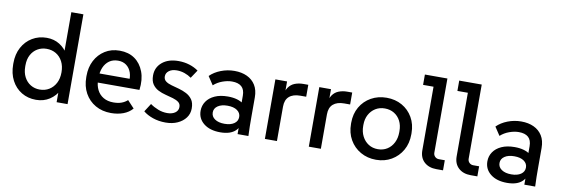

<svg xmlns="http://www.w3.org/2000/svg" viewBox="-54 -1129 4496 1537"><g transform="rotate(10 2194.0 -360.0)"><path d="M268 10Q202 10 150.5 -21Q99 -52 69.5 -108Q40 -164 40 -238V-248Q40 -321 70 -376.5Q100 -432 152 -463Q204 -494 269 -494Q328 -494 373.5 -465.5Q419 -437 445 -389L426 -366V-730H524V0H435V-127L454 -107Q426 -52 378 -21Q330 10 268 10ZM283 -76Q326 -76 359.5 -96.5Q393 -117 412.5 -154Q432 -191 432 -242Q432 -293 412.5 -330Q393 -367 359.5 -387Q326 -407 283 -407Q242 -407 209 -387.5Q176 -368 157 -332.5Q138 -297 138 -248V-238Q138 -189 157 -152.5Q176 -116 209 -96Q242 -76 283 -76Z M878 10Q806 10 751 -21.5Q696 -53 665 -109Q634 -165 634 -239V-249Q634 -319 662.5 -374Q691 -429 742.5 -461.5Q794 -494 862 -494Q934 -494 984 -459Q1034 -424 1058 -360.5Q1082 -297 1071 -212H704V-286H1020L976 -247Q983 -300 970 -336.5Q957 -373 929.5 -393Q902 -413 863 -413Q821 -413 791.5 -392Q762 -371 746.5 -334.5Q731 -298 731 -249V-234Q731 -189 749 -153Q767 -117 801 -97Q835 -77 882 -77Q920 -77 947.5 -87Q975 -97 996 -116L1051 -57Q1023 -24 978 -7Q933 10 878 10Z M1321 9Q1265 9 1217.5 -7.5Q1170 -24 1139 -50L1182 -117Q1211 -96 1247 -82Q1283 -68 1321 -68Q1361 -68 1385.5 -85.5Q1410 -103 1410 -132Q1410 -158 1392 -171.5Q1374 -185 1345.5 -193.5Q1317 -202 1284.5 -210Q1252 -218 1223.5 -232.5Q1195 -247 1176.5 -273.5Q1158 -300 1158 -345Q1158 -411 1207.5 -452.5Q1257 -494 1340 -494Q1387 -494 1428.5 -481Q1470 -468 1502 -445L1458 -379Q1433 -397 1402.5 -407.5Q1372 -418 1339 -418Q1300 -418 1276 -400Q1252 -382 1252 -354Q1252 -329 1270.5 -315Q1289 -301 1318.5 -293Q1348 -285 1380.5 -276Q1413 -267 1442 -252Q1471 -237 1490 -210.5Q1509 -184 1509 -138Q1509 -95 1484.5 -62Q1460 -29 1418 -10Q1376 9 1321 9Z M1906 0V-173L1894 -207V-310Q1894 -360 1867.5 -383.5Q1841 -407 1790 -407Q1754 -407 1713.5 -392.5Q1673 -378 1642 -350L1597 -418Q1632 -453 1685 -473.5Q1738 -494 1795 -494Q1853 -494 1897 -473.5Q1941 -453 1966 -413Q1991 -373 1991 -313V-157Q1991 -118 1991.5 -79Q1992 -40 1994 0ZM1766 10Q1682 10 1632 -29.5Q1582 -69 1582 -133Q1582 -175 1605 -209Q1628 -243 1672 -263Q1716 -283 1778 -283Q1863 -283 1908.5 -245Q1954 -207 1954 -144H1931Q1931 -70 1890 -30Q1849 10 1766 10ZM1788 -63Q1837 -63 1866 -83Q1895 -103 1895 -137Q1895 -170 1866.5 -190Q1838 -210 1788 -210Q1739 -210 1709.5 -190Q1680 -170 1680 -137Q1680 -103 1709.5 -83Q1739 -63 1788 -63Z M2128 0V-484H2223V-352L2210 -353Q2215 -405 2235 -434Q2255 -463 2286.5 -475Q2318 -487 2355 -487H2395V-390H2347Q2289 -390 2257.5 -362.5Q2226 -335 2226 -280V0Z M2485 0V-484H2580V-352L2567 -353Q2572 -405 2592 -434Q2612 -463 2643.5 -475Q2675 -487 2712 -487H2752V-390H2704Q2646 -390 2614.5 -362.5Q2583 -335 2583 -280V0Z M3032 10Q2962 10 2906 -22Q2850 -54 2818 -110Q2786 -166 2786 -239V-248Q2786 -320 2818 -375.5Q2850 -431 2906 -462.5Q2962 -494 3032 -494Q3102 -494 3157 -463Q3212 -432 3244 -376.5Q3276 -321 3276 -249V-239Q3276 -166 3244 -110Q3212 -54 3157 -22Q3102 10 3032 10ZM3032 -76Q3075 -76 3108 -97Q3141 -118 3159.5 -155Q3178 -192 3178 -239V-249Q3178 -296 3159.5 -331.5Q3141 -367 3108 -387Q3075 -407 3032 -407Q2989 -407 2956 -386.5Q2923 -366 2904 -330.5Q2885 -295 2885 -248V-239Q2885 -192 2904 -155Q2923 -118 2956 -97Q2989 -76 3032 -76Z M3522 0Q3460 0 3422.5 -34.5Q3385 -69 3385 -129V-690L3429 -646H3300V-730H3483V-127Q3483 -108 3496 -95Q3509 -82 3528 -82H3576V0Z M3801 0Q3739 0 3701.5 -34.5Q3664 -69 3664 -129V-690L3708 -646H3579V-730H3762V-127Q3762 -108 3775 -95Q3788 -82 3807 -82H3855V0Z M4237 0V-173L4225 -207V-310Q4225 -360 4198.5 -383.5Q4172 -407 4121 -407Q4085 -407 4044.5 -392.5Q4004 -378 3973 -350L3928 -418Q3963 -453 4016 -473.5Q4069 -494 4126 -494Q4184 -494 4228 -473.5Q4272 -453 4297 -413Q4322 -373 4322 -313V-157Q4322 -118 4322.5 -79Q4323 -40 4325 0ZM4097 10Q4013 10 3963 -29.5Q3913 -69 3913 -133Q3913 -175 3936 -209Q3959 -243 4003 -263Q4047 -283 4109 -283Q4194 -283 4239.5 -245Q4285 -207 4285 -144H4262Q4262 -70 4221 -30Q4180 10 4097 10ZM4119 -63Q4168 -63 4197 -83Q4226 -103 4226 -137Q4226 -170 4197.5 -190Q4169 -210 4119 -210Q4070 -210 4040.5 -190Q4011 -170 4011 -137Q4011 -103 4040.5 -83Q4070 -63 4119 -63Z"/></g></svg>

Font: SUSE Thin Medium
Style: Regular
Weight: 500
Version: Version 1.000